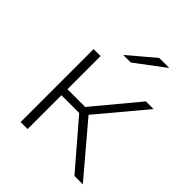

<svg xmlns="http://www.w3.org/2000/svg" viewBox="-201 -848 971 971"><g transform="rotate(45 284.0 -362.5)"><path d="M108 0H158V-242H285L493 0H553L325 -269L537 -522H482L285 -285H158V-522H108ZM289 -607 446 -725H374L235 -607Z"/></g></svg>

Font: Montserrat Light
Style: Regular
Weight: 300
Designer: Julieta Ulanovsky
Foundry: Julieta Ulanovsky
Version: Version 7.200